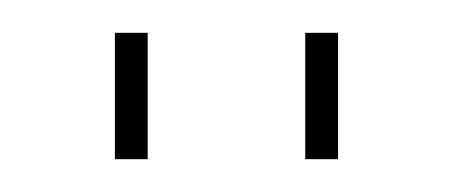

<svg xmlns="http://www.w3.org/2000/svg" viewBox="-20 -750 276 117"><path d="M50 -653V-730H70V-653ZM166 -653V-730H186V-653Z"/></svg>

Font: Raleway Thin
Style: Regular
Weight: 100
Designer: Matt McInerney, Pablo Impallari, Rodrigo Fuenzalida
Foundry: Matt McInerney, Pablo Impallari, Rodrigo Fuenzalida
Version: Version 4.026